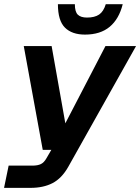

<svg xmlns="http://www.w3.org/2000/svg" viewBox="-30 -759 679 929"><path d="M-10.4 150 11.8 42.4H126.2Q152.4 42.4 167.9 34.8Q183.4 27.2 195 6.4L218.4 -34H176.8L85 -536H219.8L296 -106.8L260 -112L480.2 -536H628.2L300.2 48.4Q268.6 104 224.3 127Q180 150 118 150ZM381.2 -591.6Q318.2 -591.6 284.2 -625.4Q250.2 -659.2 250.2 -738.8H332.2Q332.2 -701.8 346.6 -687.9Q361 -674 391 -674Q427.8 -674 449.4 -688.5Q471 -703 481.8 -738.8H563.8Q546 -667 500.7 -629.3Q455.4 -591.6 381.2 -591.6Z"/></svg>

Font: Geist Mono
Style: Italic
Weight: 400
Italic angle: -12°
Monospace: yes
Designer: Basement.studio, Andrés Briganti, Mateo Zaragoza
Foundry: Basement.studio, Vercel, Andrés Briganti, Guido Ferreyra, Mateo Zaragoza
Version: Version 1.500